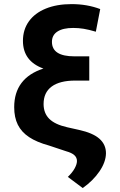

<svg xmlns="http://www.w3.org/2000/svg" viewBox="-20 -737 591 944"><path d="M339.8 -599.6Q289.6 -599.6 262.5 -582Q235.4 -564.5 235.4 -531.2Q235.4 -460 345.7 -460H418.9V-340.8H349.6Q273.9 -340.8 234.1 -311.5Q194.3 -282.2 194.3 -225.6Q194.3 -180.7 222.2 -152.8Q250 -125 310.5 -111.3L367.2 -98.6Q436.5 -83.5 468.8 -54.9Q501 -26.4 501 16.6Q500.5 59.6 468.8 106Q437 152.3 386.7 187.5L313.5 132.8Q336.4 110.8 347.4 90.3Q358.4 69.8 358.4 54.7Q358.4 37.6 345.5 25.9Q332.5 14.2 305.7 6.8L220.7 -21.5Q160.2 -38.1 122.8 -63Q85.4 -87.9 67.6 -123.8Q49.8 -159.7 49.8 -210Q49.8 -281.7 85.9 -329.3Q122.1 -377 193.4 -399.9Q92.8 -436.5 92.8 -536.1Q92.8 -591.3 122.1 -632.1Q151.4 -672.9 205.3 -694.8Q259.3 -716.8 332 -716.8Q408.2 -716.8 472.7 -692.4L451.2 -581.1Q417 -591.3 391.4 -595.5Q365.7 -599.6 339.8 -599.6Z"/></svg>

Font: WEMIX Pretendard
Style: Bold
Weight: 700
Designer: Base glyphs from Inter by Rasmus Andersson; Hangeul glyphs from Noto Sans CJK(Source Han Sans) by Jang Soo-young and Kan
Foundry: Kil Hyung-jin
Version: Version 1.000